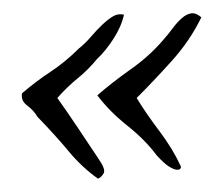

<svg xmlns="http://www.w3.org/2000/svg" viewBox="-20 -333 334 288"><path d="M98 -260Q108 -268 116.5 -278Q125 -288 133.5 -296Q142 -304 149.5 -308.5Q157 -313 166 -311Q162 -293 150 -274.5Q138 -256 126 -245Q112 -228 96.5 -215.5Q81 -203 66 -186Q81 -165 97 -141Q113 -117 127 -96Q139 -79 135.5 -73Q132 -67 127 -65Q103 -82 83.5 -105.5Q64 -129 36 -158Q31 -167 21 -174.5Q11 -182 13 -193Q34 -211 56 -225.5Q78 -240 98 -260ZM223 -271Q232 -281 239 -290.5Q246 -300 253 -306Q260 -312 267 -313Q274 -314 282 -307Q265 -272 238 -242Q211 -212 185 -186Q199 -163 219 -136.5Q239 -110 251 -84Q252 -82 250.5 -80Q249 -78 244.5 -78.5Q240 -79 233 -83.5Q226 -88 215 -100Q198 -123 171 -144.5Q144 -166 126 -190Q149 -210 176 -229Q203 -248 223 -271Z"/></svg>

Font: Lucien Schoenschriftv CAT
Style: Regular
Weight: 400
Designer: Lucian Bernhard 1928
Foundry: CAT-Fonts Peter Wiegel
Version: Version 1.000